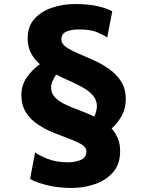

<svg xmlns="http://www.w3.org/2000/svg" viewBox="-20 -837 726 951"><path d="M575 -88Q575 -23.5 539.8 16.5Q504.5 56.5 449.5 75.2Q394.5 94 335 94Q265.5 94 209 79.2Q152.5 64.5 129 49L154 -82Q172 -68 215.2 -50.5Q258.5 -33 320 -33Q357 -34 382.5 -46Q408 -58 408 -87Q408 -107 384.8 -121.2Q361.5 -135.5 324.8 -149Q288 -162.5 247 -179Q206 -195.5 169.2 -219.5Q132.5 -243.5 109.2 -279.2Q86 -315 86 -367Q86 -413.5 111.2 -451.5Q136.5 -489.5 177.5 -519Q150.5 -542 133.8 -573.2Q117 -604.5 117 -647Q117 -706.5 151 -744Q185 -781.5 238.8 -799.2Q292.5 -817 351 -817Q421.5 -817 467.5 -805.5Q513.5 -794 536 -781L511 -651Q496 -662.5 461.5 -677.2Q427 -692 367 -691Q332.5 -691 308.2 -680.2Q284 -669.5 284 -641Q284 -620 307 -604Q330 -588 366.2 -572.8Q402.5 -557.5 443.5 -539Q484.5 -520.5 520.8 -495Q557 -469.5 580 -433.2Q603 -397 603 -345Q603 -301.5 584 -265.5Q565 -229.5 533 -200.5Q552 -179.5 563.5 -152Q575 -124.5 575 -88ZM233 -404Q233 -374.5 252.5 -354.5Q272 -334.5 303.8 -319.5Q335.5 -304.5 373 -290.8Q410.5 -277 447 -259.5Q453 -273 456.5 -286.2Q460 -299.5 460 -310Q460 -340 442 -362Q424 -384 394.5 -401.2Q365 -418.5 329.2 -434.2Q293.5 -450 258 -467.5Q248 -452.5 240.5 -436Q233 -419.5 233 -404Z"/></svg>

Font: Merriweather Sans Black
Style: Regular
Weight: 900
Designer: Eben Sorkin
Foundry: Eben Sorkin
Version: Version 1.008; ttfautohint (v1.7.19-72a1) -l 8 -r 50 -G 200 